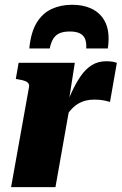

<svg xmlns="http://www.w3.org/2000/svg" viewBox="-20 -770 501 790"><path d="M276.6 -750.4Q230.2 -750.4 192.5 -733Q154.8 -715.6 130.9 -676.5Q107 -637.4 100.6 -570.6H184.6Q189.8 -596 199.6 -611.3Q209.4 -626.6 225.7 -633.5Q242 -640.4 267.4 -640.4Q293.2 -640.4 308.6 -632.7Q324 -625 330.1 -609.8Q336.2 -594.6 334.8 -570.6H423.6Q425.2 -580.6 426 -590.2Q426.8 -599.8 426.8 -608.8Q427.2 -656 408.5 -687.3Q389.8 -718.6 356.2 -734.5Q322.6 -750.4 276.6 -750.4ZM25.6 0H208.2L269.4 -346L261.4 -342.2L287.8 -511.6H56.6L45 -445.2L56 -443.2Q72 -440.8 82.2 -437Q92.4 -433.2 96.9 -426.8Q101.4 -420.4 99 -409.6ZM460.8 -511.4Q456.4 -513.4 445.3 -515.7Q434.2 -518 417 -518Q383.8 -518 358.1 -502.2Q332.4 -486.4 311.8 -456.5Q291.2 -426.6 272.4 -385.1Q253.6 -343.6 234.6 -291.8L237.2 -268.8Q252.8 -295.8 267.9 -313.7Q283 -331.6 298.8 -341.5Q314.6 -351.4 331.7 -355.8Q348.8 -360.2 367.2 -360.2Q389.2 -360.2 405 -357.2Q420.8 -354.2 432.6 -350.6Z"/></svg>

Font: Roboto Serif 20pt
Style: Italic
Weight: 400
Italic angle: -10°
Designer: Greg Gazdowicz
Foundry: Commercial Type
Version: Version 1.008